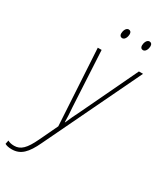

<svg xmlns="http://www.w3.org/2000/svg" viewBox="-348 -798 959 1128"><g transform="rotate(30 132.0 -234.0)"><path d="M309 -647C327 -647 336 -672 336 -689C336 -703 329 -711 317 -711C299 -711 290 -686 290 -669C290 -655 297 -647 309 -647ZM168 -647C186 -647 195 -672 195 -689C195 -703 188 -711 176 -711C158 -711 149 -686 149 -669C149 -655 156 -647 168 -647ZM-68 243C-8 243 28 206 67 123L379 -527H351L172 -151C155 -118 138 -81 125 -51H123C123 -80 121 -116 118 -150L98 -527H72L102 -11L43 113C7 189 -22 218 -66 218C-86 218 -99 214 -110 208L-115 233C-105 239 -90 243 -68 243Z"/></g></svg>

Font: Noto Sans Condensed Thin
Style: Italic
Weight: 100
Width: 3
Italic angle: -12°
Designer: Monotype Design Team
Foundry: Monotype Imaging Inc.
Version: Version 2.013